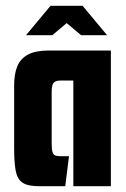

<svg xmlns="http://www.w3.org/2000/svg" viewBox="-20 -645 436 665"><path d="M116 0Q75 0 57 -13Q39 -26 34 -55.5Q29 -85 29 -132V-350Q29 -389 40 -415.5Q51 -442 77 -456Q103 -470 148 -470H364V0H234V-366H189Q177 -366 170.5 -362Q164 -358 161.5 -350Q159 -342 159 -328V-147Q159 -127 162 -118Q165 -109 171.5 -106.5Q178 -104 190 -104H219L206 0ZM70 -523 155 -625H266L351 -523H261L211 -565L161 -523Z"/></svg>

Font: Smooch Sans Thin ExtraBold
Style: Regular
Weight: 800
Version: Version 1.010